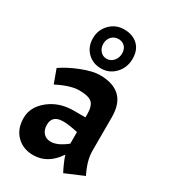

<svg xmlns="http://www.w3.org/2000/svg" viewBox="-190 -867 849 962"><g transform="rotate(30 234.5 -385.5)"><path d="M223 -295H291V-312Q291 -361 271 -379Q251 -397 196 -397Q173 -397 141.5 -387.5Q110 -378 71 -358L42 -437Q85 -467 146.5 -491Q208 -515 248 -515Q405 -515 405 -363V-167Q405 -111 440 -42L334 3Q309 -45 297 -83Q242 0 158 0Q99 0 61.5 -37.5Q24 -75 24 -138.5Q24 -202 82 -248.5Q140 -295 223 -295ZM125 -657.5Q125 -706 158 -740Q191 -774 240 -774Q289 -774 319 -746Q349 -718 349 -667Q349 -616 316 -581Q283 -546 235 -546Q187 -546 156 -577.5Q125 -609 125 -657.5ZM200 -102Q240 -102 291 -143V-210Q238 -222 205 -222Q142 -222 142 -166Q142 -137 158 -119.5Q174 -102 200 -102ZM290 -663.5Q290 -689 276 -703.5Q262 -718 238.5 -718Q215 -718 199.5 -701.5Q184 -685 184 -660Q184 -635 198.5 -618.5Q213 -602 235.5 -602Q258 -602 274 -620Q290 -638 290 -663.5Z"/></g></svg>

Font: Acme
Style: Regular
Weight: 400
Designer: Juan Pablo del Peral
Foundry: Juan Pablo del Peral
Version: Version 1.002